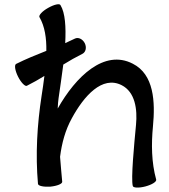

<svg xmlns="http://www.w3.org/2000/svg" viewBox="-20 -852 788 895"><path d="M105 -452C133 -466 161 -482 187 -498C183 -467 179 -436 174 -406C153 -270 145 -132 157 5C158 15 184 20 215 18C246 15 271 5 270 -5C267 -40 263 -80 260 -121C268 -184 284 -245 315 -301C371 -404 456 -501 547 -455C610 -423 621 -343 614 -270C605 -175 590 -19 599 15C601 24 628 25 658 17C688 9 711 -5 708 -15C686 -95 685 -180 693 -263C704 -378 698 -505 599 -555C466 -624 333 -495 249 -346C250 -365 251 -382 253 -394C260 -442 268 -497 275 -551C304 -569 334 -586 364 -601C380 -609 385 -631 375 -651C365 -670 345 -680 329 -672C314 -665 299 -658 284 -651C288 -726 284 -792 262 -828C258 -837 232 -831 204 -815C177 -800 159 -780 164 -772C189 -729 197 -674 196 -615C148 -596 101 -577 55 -554C46 -549 50 -523 64 -495C78 -467 97 -448 105 -452Z"/></svg>

Font: Nupuram SemiBold
Style: Regular
Weight: 600
Designer: Santhosh Thottingal (santhosh.thottingal@gmail.com)
Foundry: SMC
Version: Version 1.000